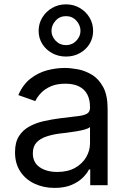

<svg xmlns="http://www.w3.org/2000/svg" viewBox="-20 -873 604 905"><path d="M237.3 12.7Q185.5 12.7 143.1 -7.1Q100.6 -26.9 75.7 -64.5Q50.8 -102.1 50.8 -155.3Q50.8 -202.1 69.3 -231.2Q87.9 -260.3 118.9 -277.1Q149.9 -293.9 187.3 -302.2Q224.6 -310.5 262.7 -315.4Q312.5 -321.8 343.8 -325.2Q375 -328.6 389.6 -336.9Q404.3 -345.2 404.3 -365.2V-368.2Q404.3 -403.3 391.4 -428Q378.4 -452.6 352.5 -465.6Q326.7 -478.5 288.1 -478.5Q248 -478.5 220 -466.3Q191.9 -454.1 173.8 -435.3Q155.8 -416.5 146.5 -396.5L66.4 -424.8Q87.9 -474.6 123.8 -502.4Q159.7 -530.3 201.9 -541.5Q244.1 -552.7 285.2 -552.7Q311.5 -552.7 345.7 -546.6Q379.9 -540.5 412.4 -521.2Q444.8 -502 466.1 -463.1Q487.3 -424.3 487.3 -359.4V0H405.3V-74.2H399.4Q391.1 -56.6 371.1 -36.4Q351.1 -16.1 318.1 -1.7Q285.2 12.7 237.3 12.7ZM250 -62.5Q299.8 -62.5 334.2 -82Q368.7 -101.6 386.5 -132.6Q404.3 -163.6 404.3 -197.3V-274.4Q398.9 -268.1 380.9 -262.9Q362.8 -257.8 339.4 -253.9Q315.9 -250 293.9 -247.3Q272 -244.6 258.8 -243.2Q226.1 -238.8 197.8 -229.2Q169.4 -219.7 152.1 -201.2Q134.8 -182.6 134.8 -150.4Q134.8 -106.9 167.2 -84.7Q199.7 -62.5 250 -62.5ZM291 -606.4Q254.9 -606.4 225.6 -622.6Q196.3 -638.7 179.2 -666Q162.1 -693.4 162.1 -727.5Q162.1 -761.7 179.2 -790Q196.3 -818.4 225.6 -835.4Q254.9 -852.5 291 -852.5Q327.1 -852.5 356.2 -835.4Q385.3 -818.4 402.1 -790Q418.9 -761.7 418.9 -727.5Q418.9 -693.4 402.1 -666Q385.3 -638.7 356.2 -622.6Q327.1 -606.4 291 -606.4ZM291 -660.2Q320.8 -660.6 340.1 -681.4Q359.4 -702.1 359.4 -727.5Q359.4 -753.9 340.1 -775.4Q320.8 -796.9 291 -796.9Q261.2 -796.9 241.9 -775.4Q222.7 -753.9 222.7 -727.5Q222.7 -702.1 241.9 -681.4Q261.2 -660.6 291 -660.2Z"/></svg>

Font: Inter V
Style: Weight 400 Optical size 14.0
Weight: 400
Designer: Rasmus Andersson
Foundry: rsms
Version: Version 4.000;git-4fc901f